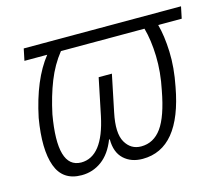

<svg xmlns="http://www.w3.org/2000/svg" viewBox="-82 -640 879 757"><g transform="rotate(-15 357.0 -261.0)"><path d="M164 10Q87 10 62 -59Q37 -128 58 -252Q89 -401 155 -484H62L72 -532H714L704 -484H608Q621 -437 623.5 -371.5Q626 -306 611 -231Q567 10 413 10Q366 10 336.5 -17.5Q307 -45 307 -98H304Q283 -44 246.5 -17Q210 10 164 10ZM175 -39Q264 -39 297 -196L328 -346H382L351 -196Q334 -115 356 -77Q378 -39 420 -39Q471 -39 503.5 -84Q536 -129 555 -231Q570 -303 568 -368.5Q566 -434 552 -484H211Q175 -439 152 -381Q129 -323 114 -252Q77 -40 175 -39Z"/></g></svg>

Font: Noto Sans SemiCondensed Light
Style: Italic
Weight: 300
Width: 4
Italic angle: -12°
Designer: Monotype Design Team
Foundry: Monotype Imaging Inc.
Version: Version 2.013; ttfautohint (v1.8.4.7-5d5b)